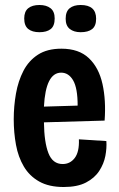

<svg xmlns="http://www.w3.org/2000/svg" viewBox="-20 -736 476 769"><path d="M235 13Q176 13 137 -9Q98 -31 75.5 -69Q53 -107 44 -156Q35 -205 35 -258Q35 -311 44 -361.5Q53 -412 74 -452.5Q95 -493 132 -517Q169 -541 226 -541Q296 -541 336 -503Q376 -465 390.5 -399.5Q405 -334 399 -253L156 -246Q157 -166 174 -122.5Q191 -79 231 -79Q261 -79 279.5 -103.5Q298 -128 296 -178L406 -171Q408 -143 402 -111.5Q396 -80 377.5 -51.5Q359 -23 324.5 -5Q290 13 235 13ZM225 -445Q163 -445 156 -309L291 -313Q291 -383 273 -414Q255 -445 225 -445ZM303 -607Q276 -607 259.5 -620Q243 -633 243 -661Q243 -690 259 -703Q275 -716 303 -716Q365 -716 365 -661Q365 -632 349 -619.5Q333 -607 303 -607ZM138 -607Q109 -607 93 -620Q77 -633 77 -662Q77 -690 93 -703Q109 -716 138 -716Q166 -716 182.5 -703Q199 -690 199 -662Q199 -632 183 -619.5Q167 -607 138 -607Z"/></svg>

Font: Bricolage Grotesque 10pt Condensed SemiBold
Style: Regular
Weight: 600
Width: 3
Designer: Mathieu Triay
Foundry: Atelier Triay
Version: Version 1.000; ttfautohint (v1.8.4.7-5d5b);gftools[0.9.32]